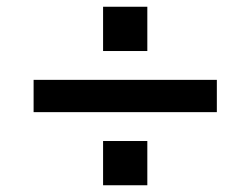

<svg xmlns="http://www.w3.org/2000/svg" viewBox="-20 -568 746 572"><path d="M80.1 -330.1H626V-233.9H80.1ZM287.1 -547.9H418.9V-416H287.1ZM287.1 -147.9H418.9V-16.1H287.1Z"/></svg>

Font: Aldrich [RUS by Daymarius]
Style: Regular
Weight: 400
Designer: Matthew Desmond
Foundry: Matthew Desmond
Version: Version 1.002 August 24, 2018